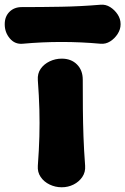

<svg xmlns="http://www.w3.org/2000/svg" viewBox="-135 -770 530 812"><path d="M126 22Q99 22 75 10.5Q51 -1 37 -21.5Q23 -42 25 -69Q30 -136 31.5 -193Q33 -250 31.5 -307Q30 -364 25 -431Q23 -459 37 -479Q51 -499 75 -510.5Q99 -522 126 -522Q166 -522 190.5 -497.5Q215 -473 215 -433Q215 -366 215.5 -308.5Q216 -251 218 -193.5Q220 -136 225 -69Q227 -42 213 -21.5Q199 -1 176 10.5Q153 22 126 22ZM375 -667Q375 -646 362.5 -626.5Q350 -607 331 -595Q312 -583 290 -585Q125 -600 -39 -585Q-72 -582 -93.5 -607.5Q-115 -633 -115 -667V-668Q-115 -700 -95 -720Q-75 -740 -43 -740Q41 -740 124 -741.5Q207 -743 290 -750Q312 -752 331 -740Q350 -728 362.5 -709Q375 -690 375 -668Z"/></svg>

Font: Winky Sans ExtraBold
Style: Regular
Weight: 800
Designer: Simon Atzbach
Foundry: typofactur
Version: Version 1.205